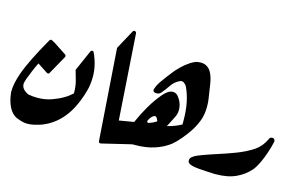

<svg xmlns="http://www.w3.org/2000/svg" viewBox="-96 -905 1757 1124"><g transform="rotate(15 783.0 -343.0)"><path d="M348 -245Q348 -285 339.5 -316Q331 -347 322 -378L377 -503Q380 -511 387.5 -511Q395 -511 398 -503Q430 -434 430 -366Q430 -321 420.5 -284Q411 -247 397 -213Q388 -191 377 -169Q366 -147 352 -127Q297 -48 211 -16Q189 -9 169 -4.5Q149 0 130 0Q113 0 96.5 -4.5Q80 -9 64 -16V-15Q32 -31 14.5 -66Q-3 -101 -8 -146Q-8 -148 -8.5 -149.5Q-9 -151 -9 -153V-161Q-9 -206 14 -272Q31 -319 59.5 -376Q88 -433 115 -480L129 -505Q131 -509 136 -510.5Q141 -512 145 -509L159 -501H160L239 -449Q242 -447 243.5 -442.5Q245 -438 242 -433L180 -322Q175 -311 163 -318L102 -358Q89 -332 77.5 -304Q66 -276 55 -247L56 -248Q54 -241 51.5 -234Q49 -227 49 -219Q49 -187 92 -167Q108 -164 121.5 -163Q135 -162 148 -162Q193 -162 231.5 -175.5Q270 -189 299 -206Q313 -214 325 -223Q337 -232 348 -242Z M523 -565 586 -681Q590 -689 598.5 -687Q607 -685 608 -677L645 -124L584 -6Q580 1 571 0Q562 -1 562 -11Z M762 -43 751 -42H752L577 0Q570 2 566 -2.5Q562 -7 563 -14L586 -140Q588 -148 595 -149L732 -172Q755 -225 784 -274.5Q813 -324 847 -364Q878 -401 906 -401Q932 -401 948 -371V-372Q967 -341 967 -308Q967 -283 955 -260.5Q943 -238 934 -219L923 -198Q971 -210 1009 -231V-257Q1009 -371 970 -452Q964 -463 952 -471Q945 -475 940 -475Q936 -475 933 -474Q930 -473 926 -471Q896 -456 880 -431Q870 -416 859.5 -402.5Q849 -389 838 -376V-377Q831 -368 813 -368Q793 -368 793 -384Q793 -387 795 -391Q803 -415 817.5 -435.5Q832 -456 846 -475L863 -497Q882 -523 906.5 -547Q931 -571 957 -588Q971 -597 985 -603Q999 -609 1019 -609Q1033 -609 1043 -605.5Q1053 -602 1061 -596Q1092 -575 1104 -505L1117 -420Q1119 -409 1120 -396Q1121 -383 1121 -369Q1121 -319 1106 -281Q1091 -243 1069 -210Q1050 -182 1027 -154.5Q1004 -127 980 -107Q941 -77 889.5 -60Q838 -43 771 -43ZM811 -187Q841 -196 862 -211Q852 -237 842 -237H841Q828 -233 819.5 -222.5Q811 -212 805 -199V-196Q805 -193 807.5 -191Q810 -189 811 -187Z M1539 -292Q1552 -291 1554 -276V-272Q1547 -240 1535 -204Q1523 -168 1508.5 -137Q1494 -106 1477 -85Q1443 -46 1393.5 -23Q1344 0 1271 0H1262Q1205 -2 1163 -6Q1118 -10 1104 -23Q1099 -28 1099 -38Q1099 -51 1111 -60.5Q1123 -70 1139.5 -77Q1156 -84 1170 -89Q1184 -94 1202.5 -100.5Q1221 -107 1243 -114Q1300 -132 1355.5 -153Q1411 -174 1457 -204Q1497 -231 1519 -279Q1523 -292 1539 -292Z"/></g></svg>

Font: Aref Ruqaa Ink
Style: Bold
Weight: 700
Designer: Abdullah Aref
Version: Version 1.005